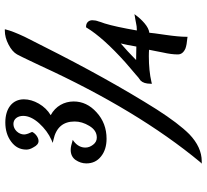

<svg xmlns="http://www.w3.org/2000/svg" viewBox="-50 -711 847 787"><g transform="rotate(-90 373.5 -317.5)"><path d="M521 -183.1C527.8 -190.4 549.8 -210.4 557.1 -217.8C577.1 -235.8 587.4 -245.1 588.9 -246.1C585 -230 580.6 -209 576.2 -182.1C570.3 -182.1 561.5 -182.1 549.3 -182.6C537.1 -183.1 527.3 -183.1 521 -183.1ZM430.2 -120.1C461.4 -127.4 497.1 -130.9 537.1 -130.9C549.3 -130.9 557.6 -130.4 563 -129.9C562 -124.5 560.1 -115.7 557.6 -103C555.2 -90.3 553.2 -80.6 551.8 -73.2C546.4 -49.8 543.9 -29.3 543.9 -12.2C543.9 1.5 551.8 11.7 567.9 19C578.1 22.9 592.8 25.4 610.8 26.9L616.2 27.8V22.9C616.2 2.9 618.7 -25.4 624 -62C629.4 -98.6 632.3 -121.1 632.8 -128.9C645 -130.4 658.2 -137.2 671.4 -148.4C684.6 -159.7 694.8 -170.9 703.1 -182.1L709 -189.9L698.2 -188C692.9 -187.5 684.1 -185.5 670.9 -183.1C663.1 -181.2 654.8 -180.2 646 -180.2H642.1C652.3 -238.3 661.6 -282.2 670.9 -312C675.3 -324.2 678.2 -332.5 679.2 -336.9C682.6 -345.7 684.1 -354.5 684.1 -362.8C684.1 -376.5 674.8 -387.7 659.2 -388.2H654.8L653.8 -386.2C626 -340.3 578.1 -287.1 511.2 -227.1C506.3 -222.7 498 -215.3 486.8 -206.1C475.6 -196.8 466.8 -189.5 460.9 -184.1C459 -182.1 451.7 -176.3 449.2 -173.8L437 -165C428.2 -156.2 423.8 -142.6 423.8 -124V-118.2ZM186 -444.8C182.6 -445.3 173.3 -448.7 169.9 -449.2C163.6 -450.7 157.7 -451.2 152.8 -451.2C134.3 -451.2 120.6 -444.3 111.3 -431.2C102.1 -417.5 97.2 -402.8 97.2 -387.2C97.2 -362.3 106.4 -342.3 125.5 -327.1C144 -312 168.5 -304.2 198.2 -304.2C240.7 -304.2 276.9 -317.9 306.6 -345.2C336.4 -372.1 351.1 -403.3 351.1 -439C351.1 -477.5 332 -513.2 294.9 -533.2C314.5 -544.9 330.1 -561 342.3 -582C354 -602.5 359.9 -623 359.9 -643.1C359.9 -690.4 322.3 -719.2 265.1 -719.2C234.4 -719.2 208 -711.4 186.5 -695.3C164.6 -679.2 153.8 -658.7 153.8 -632.8C153.8 -624 156.7 -614.3 163.1 -604C170.4 -589.8 178.7 -583 189 -583C204.1 -583 220.7 -596.7 226.1 -608.9V-609.9C225.6 -611.3 223.1 -616.7 219.2 -626C216.8 -632.8 215.8 -638.2 215.8 -642.1C215.8 -664.1 234.9 -686 258.8 -686C280.3 -686 292 -667.5 292 -646C292 -625 281.7 -603 261.7 -580.6C241.2 -558.1 218.3 -541 192.9 -529.8L181.2 -524.9L193.8 -522C244.1 -511.2 269 -482.4 269 -435.1C269 -415 263.2 -395 251 -375C238.8 -354.5 223.1 -344.2 203.1 -344.2C191.4 -344.2 181.6 -349.1 173.8 -359.4C166 -369.6 162.1 -379.9 162.1 -391.1C162.1 -409.2 170.4 -424.8 187 -438L193.8 -442.9ZM106 85.9C144.5 85.9 181.6 68.8 216.8 35.2C246.6 5.4 280.3 -39.1 318.8 -99.1C403.3 -233.4 489.7 -388.7 578.1 -564.9C581.5 -571.8 587.4 -583.5 596.2 -600.6C605 -617.7 611.8 -630.9 616.2 -640.1C631.8 -673.3 641.6 -698.7 646 -716.8L647 -721.2H641.1C623 -721.2 604 -716.3 584.5 -706.1C564.5 -695.8 551.3 -684.1 543.9 -670.9C537.6 -658.7 528.8 -641.6 518.6 -619.6C508.3 -597.7 501 -582.5 497.1 -574.2C375.5 -309.1 244.1 -91.3 102.1 80.1L96.2 85.9Z"/></g></svg>

Font: Dancing Script
Style: Regular
Weight: 800
Designer: Pablo Impallari
Foundry: Pablo Impallari
Version: Version 2.001